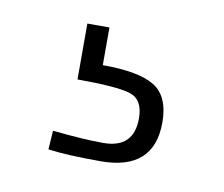

<svg xmlns="http://www.w3.org/2000/svg" viewBox="-39 -45 340 291"><g transform="rotate(10 131.5 100.0)"><path d="M131 201Q78 201 50 197L52 168Q100 173 130 173Q177 173 177 127Q177 98 156.5 91.5Q136 85 75 85V-1H109V57Q165 57 189 72Q213 87 213 127Q213 201 131 201Z"/></g></svg>

Font: Storia Sans Thin
Style: Regular
Weight: 100
Designer: Accademia di Belle Arti di Urbino and others
Foundry: Accademia di Belle Arti di Urbino and others.
Version: Version 60.001;May 25, 2020;FontCreator 12.0.0.2522 64-bit